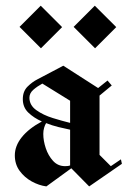

<svg xmlns="http://www.w3.org/2000/svg" viewBox="-20 -656 452 680"><path d="M316.7 -485 240.8 -560.8 315.8 -635.8 391.7 -560ZM125 -485 49.2 -560.8 124.2 -635.8 200 -560ZM144.2 4.2Q118.3 0.8 92.5 -13.3Q66.7 -27.5 49.6 -50.8Q32.5 -74.2 32.5 -105.8Q32.5 -139.2 57.1 -170Q81.7 -200.8 128.3 -225.8Q100 -238.3 80.4 -257.1Q60.8 -275.8 60.8 -305Q60.8 -332.5 77.5 -349.2Q94.2 -365.8 112.5 -375L204.2 -423.3L327.5 -344.2L360.8 -370.8L375.8 -353.3L332.5 -317.5V-107.5L372.5 -67.5L408.3 -91.7L411.7 -75.8L295.8 4.2L232.5 -60ZM84.2 -310Q84.2 -283.3 108.8 -265.8Q133.3 -248.3 167.1 -237.9Q200.8 -227.5 228.3 -220.8V-299.2L130 -360Q111.7 -350 97.9 -337.9Q84.2 -325.8 84.2 -310ZM133.3 -181.7Q133.3 -157.5 142.1 -131.2Q150.8 -105 167.9 -86.2Q185 -67.5 210.8 -67.5Q222.5 -67.5 228.3 -70V-196.7Q208.3 -200.8 186.2 -206.2Q164.2 -211.7 143.3 -220Q139.2 -213.3 136.2 -203.3Q133.3 -193.3 133.3 -181.7Z"/></svg>

Font: Manufacturing Consent
Style: Regular
Weight: 400
Version: Version 3.000; ttfautohint (v1.8.4.7-5d5b)